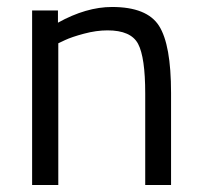

<svg xmlns="http://www.w3.org/2000/svg" viewBox="-20 -530 577 550"><path d="M147 0H72V-500H146V-465Q227 -510 301 -510Q401 -510 435.5 -456Q470 -402 470 -264V0H396V-262Q396 -366 375.5 -404.5Q355 -443 288 -443Q256 -443 220.5 -433.5Q185 -424 166 -415L147 -406Z"/></svg>

Font: Titillium Web[RUS by Daymarius]
Style: Regular
Weight: 400
Designer: Cyrillization by Daymarius
Foundry: Cyrillization by Daymarius
Version: Version 1.002 September 11, 2018